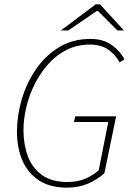

<svg xmlns="http://www.w3.org/2000/svg" viewBox="-20 -851 610 883"><path d="M288 12Q210 12 159 -21.5Q108 -55 83 -113Q58 -171 58 -246Q58 -319 80 -394Q102 -469 145 -532Q188 -595 251 -633.5Q314 -672 396 -672Q455 -672 494 -644Q533 -616 552 -578L530 -564Q511 -600 477.5 -623Q444 -646 394 -646Q335 -646 287 -622Q239 -598 202 -556.5Q165 -515 139.5 -464Q114 -413 101 -358Q88 -303 88 -252Q88 -187 108 -133Q128 -79 172.5 -46.5Q217 -14 290 -14Q338 -14 374 -30Q410 -46 434 -68L478 -290H320L326 -316H514L460 -54Q426 -24 383.5 -6Q341 12 288 12ZM260 -711 420 -831H440L550 -711H520L430 -801H426L294 -711Z"/></svg>

Font: Source Sans 3
Style: Italic
Weight: 200
Italic angle: -11°
Designer: Paul D. Hunt
Foundry: Adobe
Version: Version 3.046;hotconv 1.0.118;makeotfexe 2.5.65603